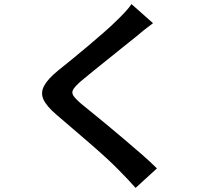

<svg xmlns="http://www.w3.org/2000/svg" viewBox="-20 -839 1040 936"><path d="M726 -726Q704 -710 681.5 -692Q659 -674 643 -660Q618 -640 583 -612Q548 -584 509.5 -553Q471 -522 435 -493Q399 -464 373 -442Q346 -418 337 -403Q328 -388 337.5 -373Q347 -358 376 -333Q400 -313 435 -285Q470 -257 510.5 -223Q551 -189 593 -153.5Q635 -118 674.5 -83.5Q714 -49 745 -18L641 77Q602 33 559 -10Q535 -35 498 -69Q461 -103 417.5 -140.5Q374 -178 331.5 -214.5Q289 -251 255 -280Q206 -322 191.5 -355Q177 -388 195.5 -421.5Q214 -455 263 -495Q292 -518 330.5 -549.5Q369 -581 410 -615.5Q451 -650 487.5 -682Q524 -714 549 -739Q569 -758 589.5 -780Q610 -802 621 -819Z"/></svg>

Font: Noto Sans JP Thin SemiBold
Style: Regular
Weight: 600
Version: Version 2.004-H2;hotconv 1.0.118;makeotfexe 2.5.65603